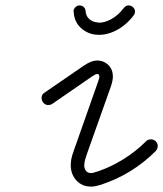

<svg xmlns="http://www.w3.org/2000/svg" viewBox="-20 -683 604 711"><path d="M286 -660Q297 -653 297 -641Q298 -629 304 -620Q317 -602 341 -600L347 -599Q367 -599 390 -611Q418 -626 439 -654Q446 -663 456 -663Q466 -663 473 -656Q480 -649 480 -640.5Q480 -632 475 -626Q440 -580 391 -562Q369 -554 347 -554Q320 -554 300 -565Q267 -583 257 -615Q253 -627 253 -639Q253 -640 252 -640Q252 -649 259 -656Q266 -663 273.5 -663Q281 -663 286 -660ZM348 -399Q348 -409 340 -409Q334 -409 321 -400L173 -298Q167 -294 158 -294Q149 -294 141.5 -301.5Q134 -309 134 -321Q134 -333 145 -340L292 -441Q319 -459 340 -459Q361 -459 377 -446Q398 -429 398 -399Q398 -385 391 -364L303 -116Q295 -93 293.5 -84.5Q292 -76 292 -69Q292 -62 295 -56Q301 -42 317 -42Q324 -42 344 -49Q389 -64 435.5 -92.5Q482 -121 521 -160Q528 -167 538.5 -167Q549 -167 556.5 -160Q564 -153 564 -142.5Q564 -132 557 -124Q470 -37 354 1Q332 8 319.5 8Q307 8 298 6Q282 2 269.5 -8.5Q257 -19 249.5 -35Q242 -51 242 -71Q242 -81 244 -93.5Q246 -106 256 -133L343 -380Q348 -394 348 -399Z"/></svg>

Font: TT2020Base
Style: Italic
Weight: 400
Italic angle: -15°
Version: Version 0.2.000